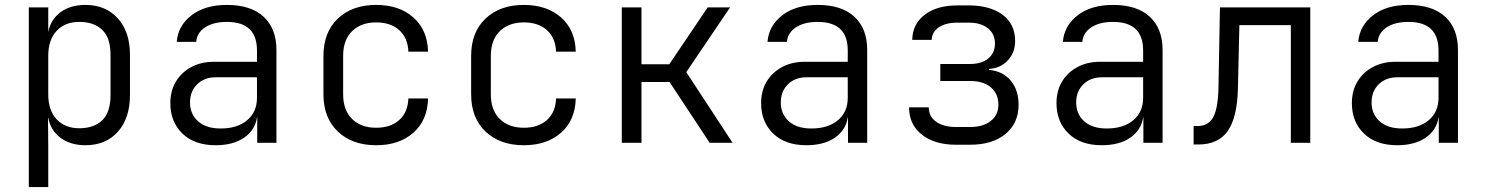

<svg xmlns="http://www.w3.org/2000/svg" viewBox="-20 -580 6040 780"><path d="M97 180V-550H176V-450Q186 -501 226 -530.5Q266 -560 327 -560Q409 -560 458.5 -505.5Q508 -451 508 -357V-194Q508 -100 459 -45Q410 10 327 10Q266 10 225.5 -20.5Q185 -51 176 -102H175L176 15V180ZM302 -59Q362 -59 395.5 -91.5Q429 -124 429 -194V-357Q429 -426 395.5 -458.5Q362 -491 302 -491Q244 -491 210 -454.5Q176 -418 176 -353V-197Q176 -132 210 -95.5Q244 -59 302 -59Z M856 10Q770 10 721 -37.5Q672 -85 672 -161Q672 -211 694.5 -248.5Q717 -286 757 -307.5Q797 -329 849 -329H1024V-375Q1024 -491 902 -491Q847 -491 813.5 -469Q780 -447 777 -410H698Q703 -475 757.5 -517.5Q812 -560 902 -560Q999 -560 1051 -512Q1103 -464 1103 -377V0H1025V-103H1024Q1016 -51 971.5 -20.5Q927 10 856 10ZM876 -58Q944 -58 984 -91.5Q1024 -125 1024 -183V-266H856Q810 -266 781 -237.5Q752 -209 752 -164Q752 -116 785 -87Q818 -58 876 -58Z M1508 10Q1411 10 1352.5 -45.5Q1294 -101 1294 -197V-353Q1294 -449 1352.5 -504.5Q1411 -560 1508 -560Q1602 -560 1659.5 -509Q1717 -458 1719 -370H1639Q1637 -426 1602 -457.5Q1567 -489 1508 -489Q1447 -489 1410.5 -453.5Q1374 -418 1374 -353V-197Q1374 -132 1410.5 -96.5Q1447 -61 1508 -61Q1567 -61 1602 -92.5Q1637 -124 1639 -180H1719Q1717 -92 1659.5 -41Q1602 10 1508 10Z M2108 10Q2011 10 1952.5 -45.5Q1894 -101 1894 -197V-353Q1894 -449 1952.5 -504.5Q2011 -560 2108 -560Q2202 -560 2259.5 -509Q2317 -458 2319 -370H2239Q2237 -426 2202 -457.5Q2167 -489 2108 -489Q2047 -489 2010.5 -453.5Q1974 -418 1974 -353V-197Q1974 -132 2010.5 -96.5Q2047 -61 2108 -61Q2167 -61 2202 -92.5Q2237 -124 2239 -180H2319Q2317 -92 2259.5 -41Q2202 10 2108 10Z M2506 0V-550H2586V-319H2699L2855 -550H2946L2768 -287L2956 0H2863L2700 -247H2586V0Z M3256 10Q3170 10 3121 -37.5Q3072 -85 3072 -161Q3072 -211 3094.5 -248.5Q3117 -286 3157 -307.5Q3197 -329 3249 -329H3424V-375Q3424 -491 3302 -491Q3247 -491 3213.5 -469Q3180 -447 3177 -410H3098Q3103 -475 3157.5 -517.5Q3212 -560 3302 -560Q3399 -560 3451 -512Q3503 -464 3503 -377V0H3425V-103H3424Q3416 -51 3371.5 -20.5Q3327 10 3256 10ZM3276 -58Q3344 -58 3384 -91.5Q3424 -125 3424 -183V-266H3256Q3210 -266 3181 -237.5Q3152 -209 3152 -164Q3152 -116 3185 -87Q3218 -58 3276 -58Z M3864 8Q3777 8 3725 -33Q3673 -74 3673 -144H3753Q3753 -107 3783 -85.5Q3813 -64 3864 -64H3921Q3974 -64 4005 -88.5Q4036 -113 4036 -155Q4036 -199 4005.5 -225Q3975 -251 3922 -251H3800V-320H3920Q3968 -320 3995 -342.5Q4022 -365 4022 -403Q4022 -442 3993.5 -465Q3965 -488 3916 -488H3869Q3822 -488 3794 -469Q3766 -450 3765 -418H3686Q3687 -482 3736.5 -520Q3786 -558 3869 -558H3916Q4002 -558 4053 -520Q4104 -482 4104 -413Q4104 -367 4074.5 -335Q4045 -303 3998 -300V-296Q4054 -291 4086 -252.5Q4118 -214 4118 -154Q4118 -80 4065 -36Q4012 8 3921 8Z M4456 10Q4370 10 4321 -37.5Q4272 -85 4272 -161Q4272 -211 4294.5 -248.5Q4317 -286 4357 -307.5Q4397 -329 4449 -329H4624V-375Q4624 -491 4502 -491Q4447 -491 4413.5 -469Q4380 -447 4377 -410H4298Q4303 -475 4357.5 -517.5Q4412 -560 4502 -560Q4599 -560 4651 -512Q4703 -464 4703 -377V0H4625V-103H4624Q4616 -51 4571.5 -20.5Q4527 10 4456 10ZM4476 -58Q4544 -58 4584 -91.5Q4624 -125 4624 -183V-266H4456Q4410 -266 4381 -237.5Q4352 -209 4352 -164Q4352 -116 4385 -87Q4418 -58 4476 -58Z M4829 7V-68H4845Q4889 -68 4908.5 -103.5Q4928 -139 4930 -222L4936 -550H5303V0H5224V-478H5015L5009 -219Q5006 -102 4967.5 -47.5Q4929 7 4848 7Z M5656 10Q5570 10 5521 -37.5Q5472 -85 5472 -161Q5472 -211 5494.5 -248.5Q5517 -286 5557 -307.5Q5597 -329 5649 -329H5824V-375Q5824 -491 5702 -491Q5647 -491 5613.5 -469Q5580 -447 5577 -410H5498Q5503 -475 5557.5 -517.5Q5612 -560 5702 -560Q5799 -560 5851 -512Q5903 -464 5903 -377V0H5825V-103H5824Q5816 -51 5771.5 -20.5Q5727 10 5656 10ZM5676 -58Q5744 -58 5784 -91.5Q5824 -125 5824 -183V-266H5656Q5610 -266 5581 -237.5Q5552 -209 5552 -164Q5552 -116 5585 -87Q5618 -58 5676 -58Z"/></svg>

Font: JetBrains Mono NL Light
Style: Regular
Weight: 300
Monospace: yes
Designer: Philipp Nurullin, Konstantin Bulenkov
Foundry: JetBrains
Version: Version 2.305; ttfautohint (v1.8.4.7-5d5b)